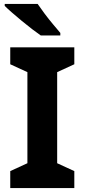

<svg xmlns="http://www.w3.org/2000/svg" viewBox="-20 -954 429 974"><path d="M357 0H32V-86L119 -126V-588L32 -628V-714H357V-628L270 -588V-126L357 -86ZM171 -934Q186 -912 206.5 -884.5Q227 -857 248.5 -831.5Q270 -806 286 -787V-774H187Q168 -787 142.5 -806.5Q117 -826 90.5 -848Q64 -870 41 -890Q18 -910 4 -924V-934Z"/></svg>

Font: Noto Sans
Style: Bold
Weight: 700
Designer: Monotype Design Team
Foundry: Monotype Imaging Inc.
Version: Version 2.000;GOOG;noto-source:20170915:90ef993387c0; ttfaut